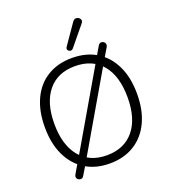

<svg xmlns="http://www.w3.org/2000/svg" viewBox="-171 -1070 1100 1234"><g transform="rotate(-20 379.5 -453.0)"><path d="M379 8Q282 8 211.5 -36Q141 -80 102.5 -161Q64 -242 64 -353Q64 -464 102 -545Q140 -626 211 -669.5Q282 -713 379 -713Q477 -713 547.5 -669.5Q618 -626 656.5 -545.5Q695 -465 695 -354Q695 -242 656.5 -161Q618 -80 547 -36Q476 8 379 8ZM379 -48Q498 -48 564 -128Q630 -208 630 -353Q630 -498 564.5 -577.5Q499 -657 379 -657Q260 -657 194.5 -577Q129 -497 129 -353Q129 -209 194.5 -128.5Q260 -48 379 -48ZM189 24Q181 39 166.5 38Q152 37 144 25.5Q136 14 146 -3L185 -70L204 -101L514 -633L530 -661L570 -729Q579 -744 593 -743Q607 -742 615 -730Q623 -718 614 -702L574 -635L556 -604L246 -72L230 -44ZM407 -769Q398 -758 387 -760Q376 -762 370.5 -771Q365 -780 373 -792L467 -928Q479 -946 495.5 -943.5Q512 -941 519.5 -927.5Q527 -914 514 -899Z"/></g></svg>

Font: Nunito Light
Style: Regular
Weight: 300
Designer: Vernon Adams
Foundry: Vernon Adams
Version: Version 3.601; ttfautohint (v1.8.2.53-6de2)